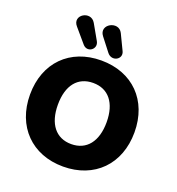

<svg xmlns="http://www.w3.org/2000/svg" viewBox="-167 -1091 1141 1237"><g transform="rotate(20 403.5 -473.0)"><path d="M262 -772C299 -730 360 -775 333 -823L274 -927C234 -997 124 -931 181 -867ZM429 -777C466 -730 535 -769 511 -819L460 -925C425 -996 307 -934 360 -866ZM404 11C618 11 762 -134 762 -353C762 -572 618 -716 404 -716C190 -716 46 -572 46 -353C46 -135 190 11 404 11ZM404 -143C299 -143 237 -221 237 -353C237 -486 299 -562 404 -562C509 -562 571 -485 571 -353C571 -221 509 -143 404 -143Z"/></g></svg>

Font: Nunito Black
Style: Regular
Weight: 900
Designer: Vernon Adams
Foundry: Vernon Adams
Version: Version 3.602